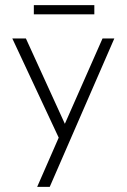

<svg xmlns="http://www.w3.org/2000/svg" viewBox="-20 -541 494 749"><path d="M348 -521H112V-485H348ZM380 -391 233 -58 81 -391H28L209 -4L125 188H174L426 -391Z"/></svg>

Font: Sulaf Light
Style: Regular
Weight: 300
Designer: Bandar Raffah (Arabic) and Santiago Orozco (Latin)
Foundry: Caramella and Typemade
Version: Version 1.005;PS 001.005;hotconv 1.0.88;makeotf.lib2.5.64775